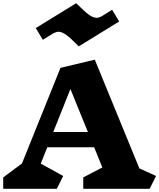

<svg xmlns="http://www.w3.org/2000/svg" viewBox="-20 -1177 993 1197"><path d="M913 0H499V-71L618 -133L567 -259H275L234 -157L374 -80L334 0H0V-71L117 -158L357 -754L571 -805L849 -127L953 -80ZM419 -622 312 -354H528ZM582 -1066Q599 -1066 618 -1078L679 -1116L723 -1043L471 -888Q421 -939 393.5 -959Q366 -979 345 -979Q330 -979 307 -966L247 -929L203 -1002L455 -1157Q505 -1107 532.5 -1086.5Q560 -1066 582 -1066Z"/></svg>

Font: Inknut Antiqua Black
Style: Regular
Weight: 900
Designer: Claus Eggers Sørensen
Foundry: Claus Eggers Sørensen
Version: Version 1.003; ttfautohint (v1.8.2) -l 8 -r 50 -G 200 -x 14 